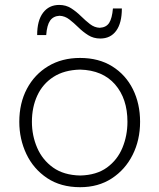

<svg xmlns="http://www.w3.org/2000/svg" viewBox="-20 -757 653 787"><path d="M308.6 10.3Q229 10.3 173.1 -27.1Q117.2 -64.5 88.1 -125.7Q59.1 -187 59.1 -257.8Q59.1 -334 90.3 -393.1Q121.6 -452.1 177.7 -485.8Q233.9 -519.5 308.1 -519.5Q384.8 -519.5 439.9 -485.1Q495.1 -450.7 524.7 -391.4Q554.2 -332 554.2 -257.8Q554.2 -183.1 523.7 -122.3Q493.2 -61.5 438 -25.6Q382.8 10.3 308.6 10.3ZM308.6 -37.6Q375.5 -39.1 418.5 -70.3Q461.4 -101.6 481.9 -151.4Q502.4 -201.2 502.4 -257.8Q502.4 -352.5 451.7 -410.9Q400.9 -469.2 308.6 -471.7Q243.2 -470.2 199 -441.7Q154.8 -413.1 132.8 -365.2Q110.8 -317.4 110.8 -257.8Q110.8 -201.2 132.3 -151.4Q153.8 -101.6 197.5 -70.3Q241.2 -39.1 308.6 -37.6ZM391.1 -599.1Q363.3 -599.1 341.6 -612.8Q319.8 -626.5 301.3 -644.8Q282.7 -663.1 264.4 -677.2Q246.1 -691.4 224.1 -692.4Q198.2 -690.9 185.3 -672.4Q172.4 -653.8 169.4 -613.3H132.3Q132.3 -672.9 156.5 -704.8Q180.7 -736.8 222.7 -736.8Q250.5 -736.8 272 -722.9Q293.5 -709 312 -690.7Q330.6 -672.4 348.9 -658.2Q367.2 -644 388.7 -643.1Q415.5 -644.5 427.5 -663.3Q439.5 -682.1 442.9 -722.2H479.5Q479.5 -662.6 456.3 -630.9Q433.1 -599.1 391.1 -599.1Z"/></svg>

Font: Pinar DS1 Light
Style: Regular
Weight: 300
Designer: Amin Abedi
Version: Version 3.000